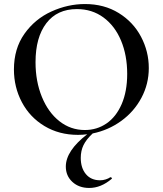

<svg xmlns="http://www.w3.org/2000/svg" viewBox="-20 -656 806 951"><path d="M380 126Q380 176 405.5 206.5Q431 237 476 237Q490 237 504 232.5Q518 228 526 222H528Q531 222 533.5 225Q536 228 533 230Q480 275 422 275Q371 275 338.5 245Q306 215 306 169Q306 91 412 9Q390 12 366 12Q273 12 200.5 -31.5Q128 -75 88.5 -149.5Q49 -224 49 -312Q49 -415 101 -488.5Q153 -562 234.5 -599Q316 -636 401 -636Q496 -636 568 -591.5Q640 -547 678.5 -474Q717 -401 717 -319Q717 -240 680.5 -171.5Q644 -103 580.5 -57Q517 -11 439 5Q407 35 393.5 63Q380 91 380 126ZM400 -12Q460 -12 507.5 -44.5Q555 -77 582.5 -140Q610 -203 610 -290Q610 -382 579.5 -455Q549 -528 492.5 -569.5Q436 -611 361 -611Q263 -611 209.5 -541Q156 -471 156 -348Q156 -253 187.5 -176Q219 -99 274.5 -55.5Q330 -12 400 -12Z"/></svg>

Font: Cormorant SC SemiBold
Style: Regular
Weight: 600
Designer: Christian Thalmann (Catharsis Fonts)
Version: Version 3.000